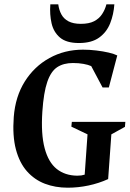

<svg xmlns="http://www.w3.org/2000/svg" viewBox="-20 -858 603 893"><path d="M295 15Q237.4 15 188.9 -3.4Q140.4 -21.9 105.4 -61.3Q70.5 -100.8 53.9 -163.4Q37.4 -226 44 -314Q51.3 -408.9 95.4 -479.1Q139.5 -549.2 210 -588.1Q280.5 -627 365.9 -627Q396.9 -627 428.1 -623.2Q459.4 -619.5 485.5 -613.4Q511.6 -607.2 525.4 -600.1L486.2 -451.1H457.1L404.3 -550.6Q390.3 -556.9 368.1 -560.9Q345.9 -564.9 319.1 -564.9Q275.5 -564.9 246.1 -545.6Q216.7 -526.2 199.9 -477.1Q183 -428 177 -339.1Q170 -234.9 187.6 -168.9Q205.1 -103 243.8 -72.2Q282.5 -41.5 338.9 -40.9Q350.3 -40.9 357.6 -42Q365 -43.1 373.9 -45.7L387.1 -233.1L311.9 -269L314.1 -291.1H563L561.1 -268L497.9 -233.1L483 -25.1Q439.7 -5.4 391.5 4.8Q343.3 15 295 15ZM347.1 -657.9Q289 -657.9 259.1 -683.2Q229.3 -708.5 219.9 -749.6Q210.5 -790.7 214.1 -838H251Q254.3 -811.9 265.4 -791.2Q276.5 -770.5 298.6 -758.8Q320.8 -747.1 356 -747.1Q393.9 -747.1 417.5 -759.2Q441.1 -771.4 454.7 -792.1Q468.4 -812.7 475 -838H511.9Q508.6 -790.7 492.4 -749.6Q476.1 -708.5 441.2 -683.2Q406.4 -657.9 347.1 -657.9Z"/></svg>

Font: Ancizar Serif Light
Style: Italic
Weight: 300
Italic angle: -4°
Designer: Cesar Puertas, Viviana Monsalve, Julian Moncada, Julian Prieto, Jose Castro, Felipe Aragon, Mariel Hernandez, Sara Alarc
Version: Version 8.100